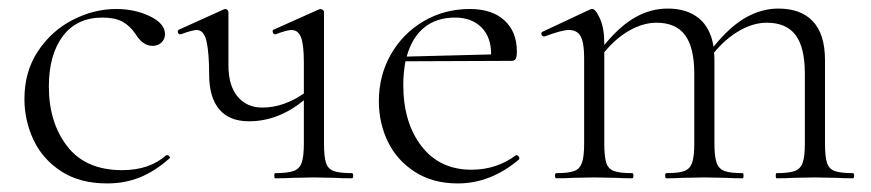

<svg xmlns="http://www.w3.org/2000/svg" viewBox="-20 -416 2032 448"><path d="M37 -185Q37 -249 68.5 -296.5Q100 -344 149.5 -369.5Q199 -395 251 -395Q295 -395 330 -378Q365 -361 365 -336Q365 -325 357 -317Q349 -309 336 -309Q313 -309 296 -337Q283 -356 265.5 -365.5Q248 -375 219 -375Q159 -375 126.5 -331.5Q94 -288 94 -214Q94 -130 137 -74.5Q180 -19 265 -19Q329 -19 368 -54H370Q373 -54 375.5 -51Q378 -48 375 -46Q341 -16 306 -2Q271 12 230 12Q166 12 122.5 -16.5Q79 -45 58 -90Q37 -135 37 -185Z M801 0Q777 0 763 -1L713 -2L662 -1Q647 0 622 0Q620 0 620 -6Q620 -12 622 -12Q651 -12 665 -17Q679 -22 684 -36.5Q689 -51 689 -81V-182Q629 -133 561 -133Q515 -133 491.5 -161Q468 -189 468 -242Q468 -292 462 -319Q456 -346 439 -346Q429 -346 402 -336H400Q396 -336 395 -341Q394 -346 398 -347L502 -394L505 -395Q508 -395 510.5 -393Q513 -391 513 -388V-264Q513 -216 534.5 -190.5Q556 -165 592 -165Q618 -165 643 -174Q668 -183 689 -198V-270Q689 -311 682.5 -328.5Q676 -346 660 -346Q650 -346 623 -336H621Q618 -336 616.5 -341Q615 -346 619 -347L724 -394L727 -395Q730 -395 733 -393Q736 -391 736 -388V-81Q736 -51 740.5 -36.5Q745 -22 758.5 -17Q772 -12 801 -12Q804 -12 804 -6Q804 0 801 0Z M1185 -54Q1188 -54 1190.5 -50.5Q1193 -47 1191 -44Q1125 12 1048 12Q990 12 948 -15Q906 -42 885 -85.5Q864 -129 864 -180Q864 -240 892 -289Q920 -338 968.5 -366.5Q1017 -395 1076 -395Q1128 -395 1157 -368.5Q1186 -342 1186 -296Q1186 -284 1183.5 -279Q1181 -274 1174 -274L926 -273Q921 -245 921 -218Q921 -130 963.5 -75Q1006 -20 1080 -20Q1139 -20 1184 -54ZM929 -284 1126 -289Q1126 -330 1103 -352.5Q1080 -375 1042 -375Q998 -375 969.5 -351.5Q941 -328 929 -284Z M1970 0Q1947 0 1934 -1L1881 -2L1829 -1Q1815 0 1792 0Q1790 0 1790 -6Q1790 -12 1792 -12Q1821 -12 1834.5 -17Q1848 -22 1853 -36.5Q1858 -51 1858 -81V-244Q1858 -305 1836.5 -334Q1815 -363 1769 -363Q1738 -363 1705.5 -344.5Q1673 -326 1646 -293Q1647 -288 1647 -275V-81Q1647 -51 1652 -36.5Q1657 -22 1670.5 -17Q1684 -12 1713 -12Q1715 -12 1715 -6Q1715 0 1713 0Q1690 0 1676 -1L1624 -2L1571 -1Q1558 0 1535 0Q1532 0 1532 -6Q1532 -12 1535 -12Q1564 -12 1577 -17Q1590 -22 1595 -36.5Q1600 -51 1600 -81V-244Q1600 -305 1578.5 -334Q1557 -363 1512 -363Q1481 -363 1449 -345Q1417 -327 1390 -294V-81Q1390 -51 1394.5 -36.5Q1399 -22 1412.5 -17Q1426 -12 1455 -12Q1458 -12 1458 -6Q1458 0 1455 0Q1432 0 1419 -1L1367 -2L1314 -1Q1301 0 1278 0Q1275 0 1275 -6Q1275 -12 1278 -12Q1307 -12 1320 -17Q1333 -22 1338 -36.5Q1343 -51 1343 -81V-281Q1343 -316 1335 -331Q1327 -346 1307 -346Q1291 -346 1251 -331H1249Q1245 -331 1243.5 -335.5Q1242 -340 1246 -342L1357 -394Q1359 -395 1362 -395Q1370 -395 1380 -372.5Q1390 -350 1390 -315V-311Q1427 -356 1463 -376Q1499 -396 1538 -396Q1583 -396 1610.5 -373.5Q1638 -351 1645 -307Q1683 -354 1720 -375Q1757 -396 1796 -396Q1849 -396 1877 -366Q1905 -336 1905 -275V-81Q1905 -51 1909.5 -36.5Q1914 -22 1927.5 -17Q1941 -12 1970 -12Q1973 -12 1973 -6Q1973 0 1970 0Z"/></svg>

Font: Cormorant Infant Light
Style: Regular
Weight: 300
Designer: Christian Thalmann (Catharsis Fonts)
Version: Version 3.000